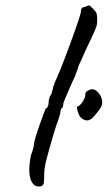

<svg xmlns="http://www.w3.org/2000/svg" viewBox="-20 -674 390 695"><path d="M120 1Q104 1 95 -15Q86 -31 86 -59Q86 -82 92 -112Q103 -141 103 -154Q106 -173 123.5 -222.5Q141 -272 146 -282Q150 -282 153 -288.5Q156 -295 156 -303Q156 -312 159.5 -321.5Q163 -331 167 -335Q167 -338 169.5 -346Q172 -354 172 -357Q172 -359 174.5 -364.5Q177 -370 177 -373Q193 -404 233 -512.5Q273 -621 273 -633Q273 -649 289 -649Q294 -654 305 -654L321 -638Q328 -631 330 -623.5Q332 -616 332 -601Q332 -586 328 -575Q324 -564 308 -530Q305 -523 300 -513.5Q295 -504 289 -490Q287 -485 273 -454Q263 -434 263 -431Q263 -428 259 -418.5Q255 -409 252 -399Q244 -383 226.5 -342.5Q209 -302 209 -298Q209 -287 204 -282Q201 -282 200 -277.5Q199 -273 199 -271Q199 -261 183 -218L174 -189Q155 -124 147.5 -94Q140 -64 140 -43Q140 -18 138.5 -11Q137 -4 130 0Q127 1 120 1ZM261 -289Q269 -290 279.5 -306.5Q290 -323 289 -334Q289 -338 292 -341.5Q295 -345 299 -346Q307 -351 313 -351Q330 -351 344 -327Q350 -314 350 -304Q350 -295 345 -285.5Q340 -276 327 -261Q310 -238 295 -238Q285 -238 273 -248Q266 -255 261 -272Q256 -289 261 -289Z"/></svg>

Font: Caveat
Style: Regular
Weight: 400
Designer: Pablo Impallari
Foundry: Pablo Impallari
Version: Version 1.500; ttfautohint (v1.6)